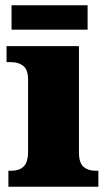

<svg xmlns="http://www.w3.org/2000/svg" viewBox="-20 -712 416 732"><path d="M12 0V-61H24Q53 -61 70 -77Q87 -93 87 -135V-409Q87 -446 69 -460.5Q51 -475 24 -475H5V-536H281V-131Q281 -91 298.5 -76Q316 -61 344 -61H355V0ZM24 -599V-692H314V-599Z"/></svg>

Font: Noto Serif Ethiopic Black
Style: Regular
Weight: 900
Designer: Monotype Design Team
Foundry: Monotype Imaging Inc.
Version: Version 2.102; ttfautohint (v1.8.4.7-5d5b)